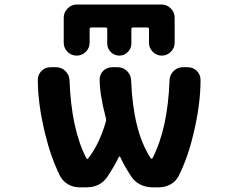

<svg xmlns="http://www.w3.org/2000/svg" viewBox="-20 -840 1040 840"><path d="M378.9 -719.7Q372.1 -719.7 372.1 -712.9V-653.3Q372.1 -629.9 355.5 -613.3Q338.9 -596.7 315.4 -596.7Q292 -596.7 275.4 -613.3Q258.8 -629.9 258.8 -653.3V-762.7Q258.8 -786.1 275.9 -803.2Q293 -820.3 316.4 -820.3H686.5Q710 -820.3 727.1 -803.2Q744.1 -786.1 744.1 -762.7V-652.3Q744.1 -629.9 727.5 -613.3Q710.9 -596.7 688 -596.7Q665 -596.7 648.4 -613.3Q631.8 -629.9 631.8 -652.3V-712.9Q631.8 -719.7 625 -719.7H562.5Q554.7 -719.7 554.7 -712.9V-649.4Q554.7 -627.9 539.1 -612.3Q523.4 -596.7 502 -596.7Q480.5 -596.7 464.8 -612.3Q449.2 -627.9 449.2 -649.4V-712.9Q449.2 -719.7 441.4 -719.7ZM357.4 -148.4Q361.3 -141.6 366.2 -147.5Q415 -210 443.4 -308.6Q445.3 -315.4 443.4 -322.3Q416 -426.8 416 -492.2Q416 -513.7 430.7 -529.3Q447.3 -545.9 471.7 -545.9H495.1Q518.6 -545.9 535.6 -529.3Q552.7 -512.7 553.7 -488.3Q562.5 -263.7 639.6 -147.5Q640.6 -145.5 643.1 -145.5Q645.5 -145.5 647.5 -148.4Q713.9 -277.3 721.7 -488.3Q722.7 -512.7 739.7 -529.3Q756.8 -545.9 780.3 -545.9H800.8Q825.2 -545.9 841.8 -529.3Q857.4 -512.7 857.4 -490.2Q857.4 -382.8 826.2 -253.9Q802.7 -152.3 761.7 -70.3Q750 -46.9 726.6 -33.7Q703.1 -20.5 675.8 -20.5H645.5Q618.2 -20.5 593.8 -32.7Q569.3 -44.9 554.7 -67.4Q526.4 -109.4 505.9 -153.3Q504.9 -155.3 502.9 -155.3Q501 -155.3 500 -153.3Q478.5 -109.4 450.2 -67.4Q418.9 -20.5 358.4 -20.5H327.1Q299.8 -20.5 276.9 -34.2Q253.9 -47.9 242.2 -71.3Q202.1 -152.3 177.7 -253.9Q145.5 -383.8 145.5 -491.2Q145.5 -512.7 161.1 -529.3Q177.7 -545.9 202.1 -545.9H225.6Q249 -545.9 266.1 -529.3Q283.2 -512.7 284.2 -488.3Q292 -275.4 357.4 -148.4Z"/></svg>

Font: Gen Jyuu Gothic Monospace Bold
Style: Bold
Weight: 700
Designer: [Source Han Sans]
Ryoko NISHIZUKA  (kana & ideographs); Paul D. Hunt (Latin, Greek & Cyrillic); Wenlong ZHANG  (bopomofo
Version: Version 1.002.20150607